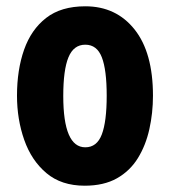

<svg xmlns="http://www.w3.org/2000/svg" viewBox="-20 -580 541 610"><path d="M466 -276Q466 -221 454.5 -169.5Q443 -118 418 -77.5Q393 -37 351.5 -13.5Q310 10 249 10Q175 10 127.5 -30Q80 -70 57 -135.5Q34 -201 34 -276Q34 -358 56.5 -422Q79 -486 126.5 -523Q174 -560 251 -560Q349 -560 407.5 -486.5Q466 -413 466 -276ZM181 -275Q181 -112 251 -112Q288 -112 303.5 -153Q319 -194 319 -276Q319 -358 303.5 -398Q288 -438 251 -438Q214 -438 197.5 -398Q181 -358 181 -275Z"/></svg>

Font: Noto Sans Hebrew ExtraCondensed ExtraBold
Style: Regular
Weight: 800
Width: 2
Designer: Monotype Design Team
Foundry: Monotype Imaging Inc.
Version: Version 2.004; ttfautohint (v1.8.4.7-5d5b)